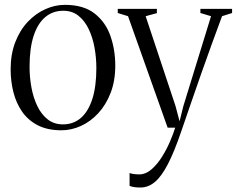

<svg xmlns="http://www.w3.org/2000/svg" viewBox="-20 -540 1002 812"><path d="M25 -246.5Q25 -311.5 44.8 -362.2Q64.5 -413 97.8 -448Q131 -483 171.8 -501.2Q212.5 -519.5 254.5 -519.5Q333.5 -519.5 380.2 -482.8Q427 -446 447.2 -387.5Q467.5 -329 467.5 -263Q467.5 -198 447.8 -147Q428 -96 395.2 -60.8Q362.5 -25.5 322 -7.2Q281.5 11 239.5 11Q180.5 11 139.2 -10.5Q98 -32 73 -68.5Q48 -105 36.5 -151Q25 -197 25 -246.5ZM246.5 -14Q290.5 -14 322 -41.2Q353.5 -68.5 370.5 -121.5Q387.5 -174.5 387.5 -252Q387.5 -295.5 379.8 -338.5Q372 -381.5 355.2 -416.8Q338.5 -452 312 -473.2Q285.5 -494.5 247.5 -494.5Q203.5 -494.5 171.5 -467.8Q139.5 -441 122.2 -388.2Q105 -335.5 105 -257.5Q105 -213 113 -169.8Q121 -126.5 138 -91.2Q155 -56 181.8 -35Q208.5 -14 246.5 -14ZM574 253Q557 253 545.5 251Q534 249 528 246V191.5Q534 194.5 545.8 196Q557.5 197.5 568.5 197.5Q596.5 197.5 621 176Q645.5 154.5 665.5 122.5Q685.5 90.5 699.5 57.2Q713.5 24 721 0H689L521.5 -471.5L478 -485V-502.5H643.5V-484.5L596 -471.5L722 -92.5L739.5 -27L755.5 -91.5L872.5 -471.5L827.5 -485V-502.5H961.5V-485L919 -471.5Q898 -415 875.5 -353Q853 -291 831.8 -230.8Q810.5 -170.5 792.8 -118.8Q775 -67 762.5 -30.8Q750 5.5 745.5 18.5Q717 102 690.2 153.8Q663.5 205.5 635.5 229.2Q607.5 253 574 253Z"/></svg>

Font: Merriweather 144pt Light
Style: Regular
Weight: 300
Version: Version 2.100